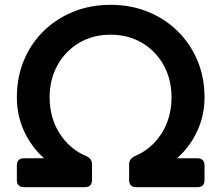

<svg xmlns="http://www.w3.org/2000/svg" viewBox="-20 -777 918 797"><path d="M80 0Q50 0 50 -30V-90Q50 -120 80 -120H163Q110 -167 80 -232.5Q50 -298 50 -373Q50 -456 79 -526Q108 -596 161 -648Q214 -700 285 -728.5Q356 -757 439 -757Q522 -757 593 -728.5Q664 -700 717 -648Q770 -596 799.5 -526Q829 -456 829 -373Q829 -298 798.5 -232.5Q768 -167 715 -120H799Q829 -120 829 -90V-30Q829 0 799 0H546Q516 0 516 -30V-95Q516 -118 540 -129Q609 -158 650.5 -223Q692 -288 692 -373Q692 -448 659 -507Q626 -566 569 -599.5Q512 -633 439 -633Q366 -633 309 -599.5Q252 -566 219 -507Q186 -448 186 -373Q186 -288 227.5 -223Q269 -158 338 -129Q362 -118 362 -95V-30Q362 0 332 0Z"/></svg>

Font: Pitagon Sans Text
Style: Bold
Weight: 700
Designer: Travis Tran
Foundry: Pitagon
Version: Version 1.001; ttfautohint (v1.8.4.7-5d5b);gftools[0.9.26]